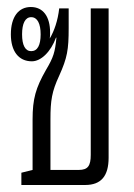

<svg xmlns="http://www.w3.org/2000/svg" viewBox="-20 -528 383 548"><path d="M41 0H223C269 0 290 -26 290 -78V-504H239V-86C239 -55 231 -43 205 -43H124V-188C124 -241 128 -267 149 -312C172 -363 176 -386 176 -448V-504H149C145 -469 135 -440 122 -418C123 -424 123 -429 123 -435C123 -481 103 -508 68 -508C33 -508 11 -480 11 -430C11 -382 33 -353 71 -353C97 -353 125 -380 140 -421L141 -420C137 -379 133 -365 111 -328C82 -277 73 -246 73 -187V-43L41 -35ZM69 -382C52 -382 43 -399 43 -430C43 -461 52 -479 69 -479C87 -479 96 -460 96 -430C96 -399 87 -382 69 -382Z"/></svg>

Font: Noto Sans Thai Looped UI Condensed Light
Style: Regular
Weight: 300
Width: 3
Designer: Cadson Demak Team
Foundry: Cadson Demak Co., Ltd.
Version: Version 1.000